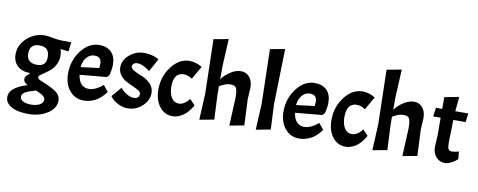

<svg xmlns="http://www.w3.org/2000/svg" viewBox="-77 -1156 4377 1758"><g transform="rotate(10 2111.0 -277.0)"><path d="M23 99Q23 11 187 -39Q148 -59 148 -91Q148 -104 158 -117Q168 -130 187 -144V-152Q115 -152 72.5 -192Q30 -232 30 -299Q30 -386 101 -450.5Q172 -515 269 -515Q294 -515 342 -505Q390 -495 436 -495H513L503 -408L428 -417Q438 -388 438 -351Q438 -314 420.5 -277.5Q403 -241 378.5 -219Q354 -197 329.5 -180.5Q305 -164 287.5 -151.5Q270 -139 270 -129Q270 -110 310 -96Q416 -53 453.5 -23Q491 7 491 51Q491 125 416.5 172.5Q342 220 239 220Q136 220 79.5 187Q23 154 23 99ZM325 -321Q325 -370 303 -393Q281 -416 234 -416Q143 -416 143 -326.5Q143 -237 240 -237Q325 -237 325 -321ZM361 66Q361 48 342 32.5Q323 17 274 -4Q201 16 173.5 33Q146 50 146 75Q146 100 173.5 115.5Q201 131 250 131Q299 131 330 113Q361 95 361 66Z M746 -102Q775 -102 807 -117Q839 -132 857 -147L875 -162L921 -106Q911 -89 890 -67Q869 -45 847.5 -29.5Q826 -14 790.5 -1.5Q755 11 717 11Q636 11 585 -50.5Q534 -112 534 -209Q534 -331 605 -423Q676 -515 771 -515Q844 -515 884.5 -474Q925 -433 925 -359Q925 -315 910 -259L890 -238L640 -215Q657 -102 746 -102ZM746 -412Q702 -412 672 -376.5Q642 -341 637 -286L807 -307Q810 -330 810 -345Q810 -412 746 -412Z M1163 -93Q1215 -93 1215 -139Q1215 -155 1192.5 -169Q1170 -183 1137.5 -197Q1105 -211 1072.5 -228.5Q1040 -246 1017.5 -277Q995 -308 995 -348Q995 -415 1054 -465Q1113 -515 1190 -515Q1226 -515 1260.5 -506.5Q1295 -498 1327 -480L1260 -358Q1253 -364 1242 -373Q1231 -382 1200.5 -396.5Q1170 -411 1146.5 -411Q1123 -411 1110.5 -400.5Q1098 -390 1098 -371.5Q1098 -353 1132.5 -334.5Q1167 -316 1208 -300.5Q1249 -285 1283.5 -249.5Q1318 -214 1318 -165Q1318 -95 1260.5 -42Q1203 11 1128 11Q1080 11 1038.5 -10Q997 -31 979 -52L961 -73L1040 -165Q1046 -157 1057 -145Q1068 -133 1100.5 -113Q1133 -93 1163 -93Z M1582 -113Q1606 -113 1629 -128Q1652 -143 1664 -158L1675 -174L1725 -122Q1722 -117 1717.5 -108Q1713 -99 1695.5 -76Q1678 -53 1658.5 -35.5Q1639 -18 1608 -3.5Q1577 11 1543 11Q1468 11 1421 -50Q1374 -111 1374 -209Q1374 -331 1445 -423Q1516 -515 1611 -515Q1640 -515 1669 -506.5Q1698 -498 1728 -480L1658 -357Q1622 -385 1578 -385Q1534 -385 1510 -353.5Q1486 -322 1486 -257Q1486 -192 1510.5 -152.5Q1535 -113 1582 -113Z M1915 -333V-260L1926 -25L1791 0L1803 -243L1791 -749L1928 -774L1915 -515V-398Q1930 -418 1949 -437Q1968 -456 2008 -480Q2048 -504 2093.5 -504Q2139 -504 2170 -468.5Q2201 -433 2201 -372L2195 -260L2206 -20L2071 5L2083 -253Q2083 -322 2071 -345Q2059 -368 2015 -368Q1971 -368 1915 -333Z M2453 -774 2440 -260 2451 -25 2316 0 2328 -243 2316 -749Z M2749 -102Q2778 -102 2810 -117Q2842 -132 2860 -147L2878 -162L2924 -106Q2914 -89 2893 -67Q2872 -45 2850.5 -29.5Q2829 -14 2793.5 -1.5Q2758 11 2720 11Q2639 11 2588 -50.5Q2537 -112 2537 -209Q2537 -331 2608 -423Q2679 -515 2774 -515Q2847 -515 2887.5 -474Q2928 -433 2928 -359Q2928 -315 2913 -259L2893 -238L2643 -215Q2660 -102 2749 -102ZM2749 -412Q2705 -412 2675 -376.5Q2645 -341 2640 -286L2810 -307Q2813 -330 2813 -345Q2813 -412 2749 -412Z M3191 -113Q3215 -113 3238 -128Q3261 -143 3273 -158L3284 -174L3334 -122Q3331 -117 3326.5 -108Q3322 -99 3304.5 -76Q3287 -53 3267.5 -35.5Q3248 -18 3217 -3.5Q3186 11 3152 11Q3077 11 3030 -50Q2983 -111 2983 -209Q2983 -331 3054 -423Q3125 -515 3220 -515Q3249 -515 3278 -506.5Q3307 -498 3337 -480L3267 -357Q3231 -385 3187 -385Q3143 -385 3119 -353.5Q3095 -322 3095 -257Q3095 -192 3119.5 -152.5Q3144 -113 3191 -113Z M3524 -333V-260L3535 -25L3400 0L3412 -243L3400 -749L3537 -774L3524 -515V-398Q3539 -418 3558 -437Q3577 -456 3617 -480Q3657 -504 3702.5 -504Q3748 -504 3779 -468.5Q3810 -433 3810 -372L3804 -260L3815 -20L3680 5L3692 -253Q3692 -322 3680 -345Q3668 -368 3624 -368Q3580 -368 3524 -333Z M3964 -484V-593L4099 -619L4086 -484H4207L4196 -402H4082L4077 -193Q4077 -146 4086 -130.5Q4095 -115 4119 -115Q4143 -115 4183 -126L4189 -55Q4123 0 4073 0Q4023 0 3991 -36.5Q3959 -73 3959 -132L3965 -244L3964 -402H3895L3906 -484Z"/></g></svg>

Font: Acme
Style: Regular
Weight: 400
Designer: Juan Pablo del Peral
Foundry: Juan Pablo del Peral
Version: Version 1.002